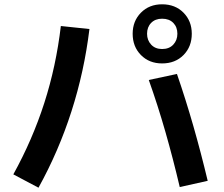

<svg xmlns="http://www.w3.org/2000/svg" viewBox="-20 -845 1040 893"><path d="M159 28 42 -34Q131 -195 186 -366Q241 -537 263 -724L396 -710Q372 -513 312.5 -327.5Q253 -142 159 28ZM803 -501Q844 -382 879.5 -258Q915 -134 946 -4L816 25Q785 -107 749.5 -231Q714 -355 672 -473ZM734 -550Q674 -550 635.5 -589Q597 -628 597 -688Q597 -747 635.5 -786Q674 -825 734 -825Q795 -825 833.5 -786Q872 -747 872 -688Q872 -628 833.5 -589Q795 -550 734 -550ZM734 -617Q767 -617 786 -637.5Q805 -658 805 -688Q805 -719 786 -738.5Q767 -758 734 -758Q702 -758 683 -738.5Q664 -719 664 -688Q664 -658 683 -637.5Q702 -617 734 -617Z"/></svg>

Font: Murecho Thin SemiBold
Style: Regular
Weight: 600
Version: Version 1.010